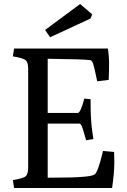

<svg xmlns="http://www.w3.org/2000/svg" viewBox="-20 -934 632 954"><path d="M50 0 44 -39Q97 -48 108.5 -59Q120 -70 120 -101V-592Q120 -623 108.5 -634Q97 -645 44 -654L50 -693H516Q522 -656 522 -614Q522 -583 520 -537L463 -530Q449 -599 443 -616.5Q437 -634 429 -635Q405 -638 368 -639L217 -642V-373H367Q380 -373 399 -444L430 -441Q430 -413 430.5 -391.5Q431 -370 431.5 -357.5Q432 -345 433.5 -327.5Q435 -310 435.5 -304Q436 -298 439.5 -275Q443 -252 444 -243L408 -237Q392 -294 386.5 -307Q381 -320 374 -320H217V-51L306 -52Q337 -52 361.5 -53.5Q386 -55 399.5 -56Q413 -57 423.5 -59Q434 -61 437.5 -62Q441 -63 444 -64.5Q447 -66 448 -66Q465 -71 492 -184L547 -179Q548 -162 548 -128Q548 -75 537 0ZM438 -863 430 -842 229 -749 204 -785 378 -914Z"/></svg>

Font: Poly
Style: Regular
Weight: 400
Designer: Jos Nicols Silva Schwarzenberg
Foundry: Jose Nicolas Silva Schwarzenberg
Version: Version 1.001